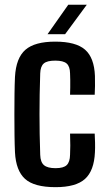

<svg xmlns="http://www.w3.org/2000/svg" viewBox="-20 -785 460 814"><path d="M277 -383.5Q277.5 -397 277.8 -413.5Q278 -430 277.8 -446Q277.5 -462 277 -474Q276.5 -503.5 262.5 -515.8Q248.5 -528 214 -528Q179.5 -528 165.5 -515.8Q151.5 -503.5 150.5 -474Q149 -428 148.2 -385.2Q147.5 -342.5 147.5 -300.8Q147.5 -259 148.2 -216.5Q149 -174 150.5 -128.5Q151.5 -97.5 166.5 -84.8Q181.5 -72 215.5 -72Q249.5 -72 263 -85.2Q276.5 -98.5 277 -129Q278 -147.5 278 -168.2Q278 -189 277 -218.5H381.5Q382.5 -204.5 383 -180.5Q383.5 -156.5 382.5 -139.5Q379 -61 340.2 -26.2Q301.5 8.5 215.5 8.5Q125 8.5 86.2 -26.5Q47.5 -61.5 43.5 -139.5Q42 -171 41.5 -212.8Q41 -254.5 41 -299.8Q41 -345 41.5 -386.8Q42 -428.5 43.5 -459Q48 -539.5 87.8 -574Q127.5 -608.5 214 -608.5Q301.5 -608.5 340.5 -574.5Q379.5 -540.5 382.5 -463Q383 -444 382.8 -420.5Q382.5 -397 381.5 -383.5ZM181.5 -640 269.5 -765H348L256 -640Z"/></svg>

Font: Big Shoulders Medium
Style: Regular
Weight: 500
Designer: Patric King
Foundry: XO Type Co
Version: Version 2.002